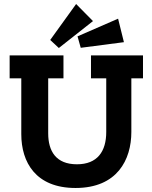

<svg xmlns="http://www.w3.org/2000/svg" viewBox="-20 -926 759 956"><path d="M692 -536V-650H433V-536H509V-269C509 -172 465 -108 363 -108C259 -108 220 -173 220 -262V-536H296V-650H28V-536H86V-258C86 -118 158 10 356 10C564 10 634 -131 634 -269V-536ZM597 -716 568 -833 366 -745 382 -688ZM443 -821 359 -906 230 -727 273 -687Z"/></svg>

Font: Zilla Slab Bold
Style: Regular
Weight: 700
Designer: Typotheque.com
Foundry: Typotheque type foundry
Version: Version 1.3; 2018